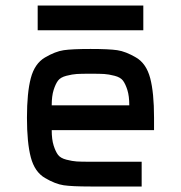

<svg xmlns="http://www.w3.org/2000/svg" viewBox="-20 -678 658 698"><path d="M117 -568V-658H501V-568ZM309 0Q242 0 211.5 -4.5Q181 -9 143.5 -31Q106 -53 92 -106Q78 -159 78 -250Q78 -341 92 -394Q106 -447 143.5 -469Q181 -491 211.5 -495.5Q242 -500 309 -500Q376 -500 406.5 -495.5Q437 -491 474.5 -469Q512 -447 526 -394Q540 -341 540 -250V-205H168Q168 -171 175 -149Q182 -127 191 -115Q200 -103 221.5 -97.5Q243 -92 259 -91Q275 -90 309 -90H495V0ZM168 -295H450Q450 -329 443 -351Q436 -373 427 -385Q418 -397 396.5 -402.5Q375 -408 359 -409Q343 -410 309 -410Q275 -410 259 -409Q243 -408 221.5 -402.5Q200 -397 191 -385Q182 -373 175 -351Q168 -329 168 -295Z"/></svg>

Font: Hermit
Style: Regular
Weight: 400
Designer: Pablo Caro
Version: Version 2.000;PS 002.000;hotconv 1.0.88;makeotf.lib2.5.64775